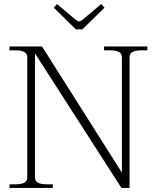

<svg xmlns="http://www.w3.org/2000/svg" viewBox="-20 -930 776 950"><path d="M246 -892 262 -910 356 -831Q366 -824 372 -824Q377 -824 387 -831L481 -910L497 -892L388 -785H355ZM27 -18H55Q85 -18 100 -26Q115 -34 115 -52V-647Q115 -665 100 -673Q85 -681 55 -681H27V-700H188L583 -76V-647Q583 -665 568 -673Q553 -681 523 -681H495V-700H709V-681H681Q651 -681 636 -673Q621 -665 621 -647V0H581L153 -666V-52Q153 -34 168 -26Q183 -18 213 -18H241V0H27Z"/></svg>

Font: Taviraj ExtraLight
Style: Regular
Weight: 200
Designer: Katatrad Team
Foundry: CadsonDemak
Version: Version 1.030